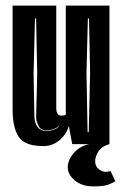

<svg xmlns="http://www.w3.org/2000/svg" viewBox="-20 -515 436 686"><path d="M135 7Q69 7 47 -26Q25 -59 25 -124V-495H181V-130Q181 -102 198 -102Q202 -102 207 -102.5Q212 -103 215 -105V-495H371V0H238L226 -65Q217 -34 192 -13.5Q167 7 135 7ZM147 -47Q172 -47 190 -62V-64Q171 -49 147 -49Q125 -49 117 -66Q109 -83 109 -97L113 -251L109 -449H105L100 -251L103 -97Q104 -74 115 -60.5Q126 -47 147 -47ZM293 -43H297L302 -256L298 -449H294L289 -256ZM315 151Q272 151 247 129.5Q222 108 222 83Q222 55 246.5 28.5Q271 2 312 -2L371 0Q344 7 332 25.5Q320 44 320 61Q320 79 332.5 89Q345 99 357 99Q364 99 368.5 97.5Q373 96 375 96L392 133Q387 136 370 143.5Q353 151 315 151Z"/></svg>

Font: Alumni Sans Inline One
Style: Regular
Weight: 400
Designer: Robert E. Leuschke
Foundry: Robert E. Leuschke
Version: Version 1.100; ttfautohint (v1.8.3)